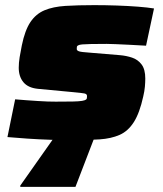

<svg xmlns="http://www.w3.org/2000/svg" viewBox="-20 -538 636 748"><path d="M263 8Q222 8 176 6.5Q130 5 86.5 2Q43 -1 9 -4L39 -151Q61 -149 83.5 -147.5Q106 -146 127 -144.5Q148 -143 166 -142.5Q184 -142 197 -142Q239 -142 263.5 -142.5Q288 -143 299.5 -145Q311 -147 315 -150Q318 -152 318.5 -156Q319 -160 319 -164Q319 -172 308.5 -174Q298 -176 265 -179L127 -192Q89 -196 71 -218Q53 -240 53 -274Q53 -293 56.5 -315Q60 -337 65 -361Q77 -420 98.5 -452Q120 -484 153.5 -498Q187 -512 235 -515Q283 -518 347 -518Q390 -518 434.5 -516.5Q479 -515 517.5 -512Q556 -509 580 -505L549 -360Q516 -362 485 -363.5Q454 -365 430.5 -366Q407 -367 396 -367Q358 -367 335 -366.5Q312 -366 300.5 -365Q289 -364 284 -361Q280 -359 279.5 -355.5Q279 -352 279 -347Q279 -341 288 -338Q297 -335 328 -333L448 -323Q472 -321 494.5 -313.5Q517 -306 531.5 -287Q546 -268 546 -232Q546 -218 544.5 -200.5Q543 -183 538 -162Q524 -98 501.5 -62.5Q479 -27 446 -12.5Q413 2 368 5Q323 8 263 8ZM59 190V185L202 -18H353L352 -13L274 190Z"/></svg>

Font: Saira Expanded Black
Style: Italic
Weight: 900
Width: 7
Italic angle: -12°
Designer: Hector Gatti with collaboration of the Omnibus-Type team
Foundry: Omnibus-Type
Version: Version 1.101